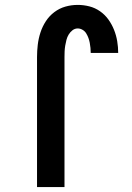

<svg xmlns="http://www.w3.org/2000/svg" viewBox="-20 -763 540 783"><path d="M131 0V-530Q131 -555 134 -580.5Q137 -606 145 -630.5Q153 -655 167 -676.5Q181 -698 201.5 -713.5Q222 -729 246.5 -736Q271 -743 297 -743Q321 -743 344.5 -737Q368 -731 388 -717Q408 -703 422 -683.5Q436 -664 445 -641.5Q454 -619 458 -595Q462 -571 462 -547Q462 -547 462 -547Q462 -547 462 -547H350Q350 -557 349 -567.5Q348 -578 346 -588.5Q344 -599 340.5 -608.5Q337 -618 331.5 -627Q326 -636 316.5 -641.5Q307 -647 297 -647Q285 -647 275.5 -639.5Q266 -632 260 -622Q254 -612 251 -600.5Q248 -589 246 -577Q244 -565 243.5 -553.5Q243 -542 243 -530V0Z"/></svg>

Font: Zed Mono
Style: Bold
Weight: 700
Monospace: yes
Designer: Belleve Invis
Foundry: Belleve Invis
Version: Version 1.0.0; ttfautohint (v1.8.4)